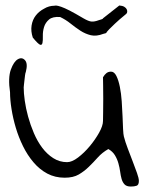

<svg xmlns="http://www.w3.org/2000/svg" viewBox="-20 -685 542 700"><path d="M375 -141.6Q352.5 -128.9 336.4 -110.8Q320.3 -92.8 303.7 -76.7Q287.1 -60.5 267.1 -48.8Q247.1 -37.1 215.8 -37.1Q180.7 -37.1 152.3 -52.2Q124 -67.4 102.1 -93.3Q80.1 -119.1 64 -151.9Q47.9 -184.6 37.6 -219.2Q27.3 -253.9 22 -287.6Q16.6 -321.3 16.6 -348.6Q8.8 -401.4 19.5 -431.2Q30.3 -460.9 45.4 -469.2Q60.5 -477.5 71.3 -465.3Q82 -453.1 74.2 -422.9Q72.3 -418.9 71.3 -410.6Q70.3 -402.3 69.3 -393.6Q68.4 -384.8 67.4 -377Q66.4 -369.1 66.4 -366.2Q66.4 -345.7 70.3 -317.9Q74.2 -290 82.5 -259.8Q90.8 -229.5 103.5 -199.7Q116.2 -169.9 133.8 -146.5Q151.4 -123 174.3 -108.4Q197.3 -93.8 224.6 -93.8Q242.2 -93.8 264.6 -110.8Q287.1 -127.9 307.1 -151.9Q327.1 -175.8 341.3 -201.2Q355.5 -226.6 355.5 -244.1Q355.5 -253.9 356 -276.4Q356.4 -298.8 356.4 -324.2Q356.4 -349.6 356 -372.1Q355.5 -394.5 355.5 -403.3Q361.3 -413.1 368.2 -418.5Q375 -423.8 384.8 -423.8Q396.5 -423.8 404.3 -408.2Q412.1 -392.6 417 -368.2Q421.9 -343.8 423.8 -315.4Q425.8 -287.1 426.8 -260.7Q427.7 -234.4 428.7 -214.4Q429.7 -194.3 431.6 -187.5Q436.5 -168 445.8 -143.6Q455.1 -119.1 463.9 -96.2Q472.7 -73.2 479.5 -54.2Q486.3 -35.2 486.3 -25.4Q486.3 -10.7 478 -7.8Q469.7 -4.9 457 -4.9Q441.4 -4.9 434.1 -12.7Q426.8 -20.5 423.3 -32.7Q419.9 -44.9 418 -59.6Q416 -74.2 411.6 -89.8Q407.2 -105.5 398.9 -119.1Q390.6 -132.8 375 -141.6ZM356.4 -561.5Q331.1 -551.8 311 -556.6Q291 -561.5 272.9 -573.2Q254.9 -585 237.3 -599.1Q219.7 -613.3 199.2 -623Q171.9 -625 158.7 -613.8Q145.5 -602.5 140.6 -586.4Q135.7 -570.3 136.2 -553.7Q136.7 -537.1 134.8 -528.3Q132.8 -519.5 126 -522Q119.1 -524.4 99.6 -547.9Q91.8 -571.3 95.2 -592.3Q98.6 -613.3 110.4 -628.4Q122.1 -643.6 140.6 -653.3Q158.2 -664.1 178.7 -664.1Q180.7 -665 186 -664.6Q191.4 -664.1 203.1 -660.2Q214.8 -656.2 233.9 -646.5Q252.9 -636.7 284.2 -618.2Q302.7 -607.4 313.5 -606.4Q324.2 -605.5 339.8 -611.3L349.6 -614.3Q355.5 -616.2 355.5 -618.2L415 -665Q426.8 -664.1 433.1 -660.2Q439.5 -656.2 441.9 -651.4Q444.3 -646.5 443.8 -641.6Q443.4 -636.7 439.5 -633.8Q413.1 -612.3 398.9 -598.6Q384.8 -585 377.9 -578.1Q371.1 -571.3 369.6 -568.8Q368.2 -566.4 367.7 -565.4Q367.2 -564.5 365.7 -564Q364.3 -563.5 356.4 -561.5Z"/></svg>

Font: Indie Flower
Style: Regular
Weight: 400
Designer: Kimberly Geswein
Foundry: Kimberly Geswein
Version: Version 1.001 2010